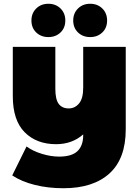

<svg xmlns="http://www.w3.org/2000/svg" viewBox="-20 -796 738 1020"><path d="M648 -547H422V-330C422 -292 414.7 -264.2 400 -246.5C385.3 -228.8 367 -220 345 -220C321.7 -220 304 -228 292 -244C280 -260 274 -286.7 274 -324V-547H48V-285C48 -199.7 69 -135.8 111 -93.5C153 -51.2 208.7 -30 278 -30C334.7 -30 382.7 -47.3 422 -82V-78C422 -40.7 411.8 -12.3 391.5 7C371.2 26.3 338.7 36 294 36C264.7 36 233.8 31 201.5 21C169.2 11 142.3 -2 121 -18L45 136C78.3 158 118.5 174.8 165.5 186.5C212.5 198.2 263 204 317 204C422.3 204 503.8 177.8 561.5 125.5C619.2 73.2 648 -5 648 -109ZM172.5 -623.5C189.5 -607.2 211 -599 237 -599C263 -599 284.5 -607.2 301.5 -623.5C318.5 -639.8 327 -661 327 -687C327 -713 318.5 -734.3 301.5 -751C284.5 -767.7 263 -776 237 -776C211 -776 189.5 -767.7 172.5 -751C155.5 -734.3 147 -713 147 -687C147 -661 155.5 -639.8 172.5 -623.5ZM394.5 -623.5C411.5 -607.2 433 -599 459 -599C485 -599 506.5 -607.2 523.5 -623.5C540.5 -639.8 549 -661 549 -687C549 -713 540.5 -734.3 523.5 -751C506.5 -767.7 485 -776 459 -776C433 -776 411.5 -767.7 394.5 -751C377.5 -734.3 369 -713 369 -687C369 -661 377.5 -639.8 394.5 -623.5Z"/></svg>

Font: Montserrat Custom Black
Style: Regular
Weight: 900
Designer: Julieta Ulanovsky
Foundry: Julieta Ulanovsky
Version: Version 7.200